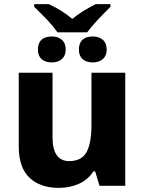

<svg xmlns="http://www.w3.org/2000/svg" viewBox="-20 -902 702 932"><path d="M588 0H463L442 -70H433Q408 -30 363.5 -10Q319 10 265 10Q175 10 123 -39.5Q71 -89 71 -191V-549H235V-236Q235 -120 316 -120Q376 -120 400 -163.5Q424 -207 424 -297V-549H588ZM146 -869V-882H217Q285 -850 331 -810Q373 -846 445 -882H516V-869Q475 -828 450 -801Q425 -774 403 -745H259Q238 -775 212 -802.5Q186 -830 146 -869ZM164 -661Q164 -693 181.5 -709Q199 -725 231 -725Q262 -725 280.5 -708.5Q299 -692 299 -661Q299 -632 280.5 -615.5Q262 -599 231 -599Q200 -599 182 -615Q164 -631 164 -661ZM363 -661Q363 -693 380.5 -709Q398 -725 430 -725Q461 -725 479.5 -708.5Q498 -692 498 -661Q498 -632 479.5 -615.5Q461 -599 430 -599Q399 -599 381 -615Q363 -631 363 -661Z"/></svg>

Font: Noto Sans UI ExtraBold
Style: Regular
Weight: 800
Designer: Monotype Design Team
Foundry: Monotype Imaging Inc.
Version: Version 1.001